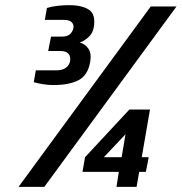

<svg xmlns="http://www.w3.org/2000/svg" viewBox="-20 -725 705 745"><path d="M52 0 565 -700H665L152 0ZM432 0 441 -58H300L310 -115L482 -300H562L530 -115H557L546 -58H520L510 0ZM383 -115H452L467 -204ZM187 -395Q165 -395 145 -398.5Q125 -402 111 -406L119 -452H198Q222 -452 235.5 -462Q249 -472 252 -488Q255 -506 245.5 -516.5Q236 -527 216 -527H167L178 -583H221Q242 -583 252.5 -593.5Q263 -604 265 -617Q267 -629 258.5 -638.5Q250 -648 226 -648H154L162 -694Q177 -699 200 -702Q223 -705 247 -705Q299 -705 325.5 -687Q352 -669 344 -620Q340 -595 322 -579.5Q304 -564 289 -560Q308 -556 322 -537.5Q336 -519 330 -485Q321 -433 285 -414Q249 -395 187 -395Z"/></svg>

Font: Cuprum SemiBold
Style: Italic
Weight: 600
Italic angle: -10°
Version: Version 3.000